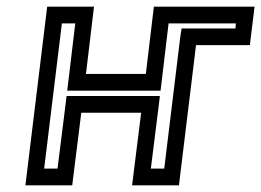

<svg xmlns="http://www.w3.org/2000/svg" viewBox="-20 -529 781 574"><path d="M518 0 566 -394H702H727L730 -419L738 -484L741 -509H716H465H440L437 -484L416 -308H237L258 -484L261 -509H236H146H121L118 -484L59 0L56 25H81H171H196L199 0L223 -192H402L378 0L375 25H400H490H515L518 0ZM471 -25H431L455 -217L458 -242H433H204H179L176 -217L152 -25H112L165 -459H205L184 -283L181 -258H206H435H460L463 -283L484 -459H685L684 -444H548H523L519 -419L471 -25Z"/></svg>

Font: Gamestation Text Outline
Style: Italic
Weight: 400
Designer: Jonas Hecksher
Foundry: Jonas Hecksher, Playtypeª, e-types AS
Version: Version 1.003